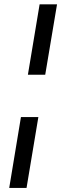

<svg xmlns="http://www.w3.org/2000/svg" viewBox="-20 -748 304 904"><path d="M78.6 -196.8H160.6L105 136.7H23.4ZM248.5 -727.5 192.9 -396H111.3L166.5 -727.5Z"/></svg>

Font: Inter 17pt
Style: Italic
Weight: 400
Italic angle: -9.3988°
Version: Version 4.001;git-66647c0bb